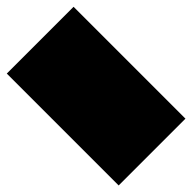

<svg xmlns="http://www.w3.org/2000/svg" viewBox="-207 -742 813 813"><g transform="rotate(-45 200.0 -335.0)"><path d="M0 0H400V-670H0ZM0 0Q0 0 0 0Q0 0 0 0Q0 0 0 0Q0 0 0 0Q0 0 0 0Q0 0 0 0H400Q400 0 400 0Q400 0 400 0Q400 0 400 0Q400 0 400 0Q400 0 400 0Q400 0 400 0ZM0 -670Q0 -670 0 -670Q0 -670 0 -670Q0 -670 0 -670Q0 -670 0 -670Q0 -670 0 -670Q0 -670 0 -670H400Q400 -670 400 -670Q400 -670 400 -670Q400 -670 400 -670Q400 -670 400 -670Q400 -670 400 -670Q400 -670 400 -670Z"/></g></svg>

Font: Wavefont
Style: Regular
Weight: 400
Monospace: yes
Version: Version 3.003